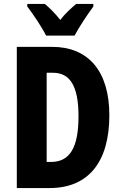

<svg xmlns="http://www.w3.org/2000/svg" viewBox="-20 -1017 616 971"><path d="M213 -837H357C378 -877 423 -945 452 -984V-997H365C342 -977 313 -953 285 -916C258 -951 228 -979 207 -997H118V-984C146 -948 196 -873 213 -837ZM533 -434C533 -659 425 -780 244 -780H65V-66H231C428 -66 533 -199 533 -434ZM377 -429C377 -272 334 -198 238 -198H216V-649H248C333 -649 377 -584 377 -429Z"/></svg>

Font: Noto Sans Malayalam UI ExtraCondensed ExtraBold
Style: Regular
Weight: 800
Width: 2
Designer: Jelle Bosma - Monotype Design Team
Foundry: Monotype Imaging Inc.
Version: Version 2.104